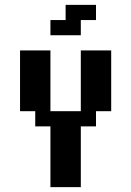

<svg xmlns="http://www.w3.org/2000/svg" viewBox="-20 -770 540 790"><path d="M187.5 -687.5H250V-750H375V-687.5H312.5V-625H187.5ZM62.5 -562.5H187.5V-312.5H312.5V-562.5H437.5V-312.5H375V-250H312.5V0H187.5V-250H125V-312.5H62.5Z"/></svg>

Font: NeoDunggeunmo Code
Style: Regular
Weight: 400
Monospace: yes
Version: Version 1.600